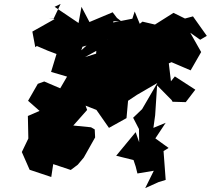

<svg xmlns="http://www.w3.org/2000/svg" viewBox="-20 -852 1081 985"><path d="M419 -310 475 -288 465 -302 539 -196 629 -246 637 -335 682 -365 787 -426 709 -292 663 -248 693 -190 694 -122 676 -174 576 -53 665 -31 676 2 685 38 769 24 725 113 794 82 830 71 819 -77 845 -93 777 -142 830 -222 767 -196 776 -261 786 -414 861 -338 865 -330 933 -328 982 -392 877 -460 857 -435 846 -527 860 -533 958 -491 1012 -585 956 -684 1007 -648 1041 -668 970 -768 929 -757 870 -786 775 -726 711 -741 697 -730 671 -793 659 -756 557 -736 530 -649 508 -694 397 -594 403 -612 539 -653 562 -743H602L580 -760L558 -789L439 -739L398 -817L383 -734L260 -817L291 -832L254 -754L230 -760L260 -754L146 -690L161 -610L169 -616L225 -592L270 -575L242 -483L324 -459L289 -399L207 -434L174 -422L124 -335L183 -283L123 -257L126 -113L129 -149L92 -72L132 19L243 56L253 -10L343 20L379 -7L400 -32L410 -44L468 -147L466 -188L447 -199L356 -208L427 -288ZM472 -542 478 -517 553 -506 607 -509 696 -549 703 -526 724 -450 820 -438 754 -523 698 -581 671 -545 621 -528 551 -574 503 -586 416 -559 474 -591 469 -514Z"/></svg>

Font: Hussar Lance
Style: Italic
Weight: 700
Foundry: Cannot Into Space Fonts, PlusOne Fonts
Version: Version 2.27